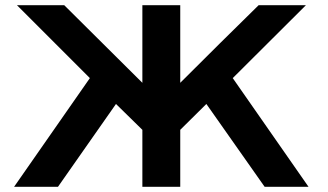

<svg xmlns="http://www.w3.org/2000/svg" viewBox="-20 -715 1255 735"><path d="M34 0 324 -416 45 -695H226L525 -398V-695H670V-398Q824 -552 970 -695H1151L871 -416L1161 0H993L770 -317L670 -218V0H525V-218L424 -317Q402 -286 202 0Z"/></svg>

Font: Coval
Style: Black
Weight: 1000
Foundry: Context Ltd
Version: Version 001.000